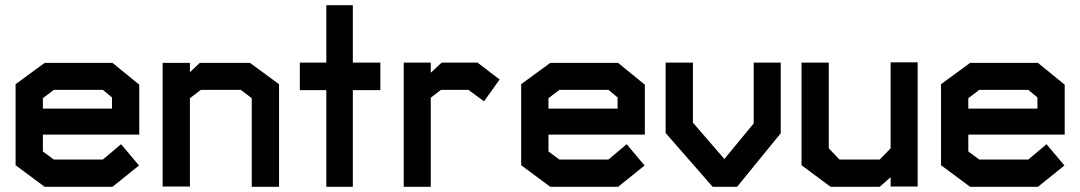

<svg xmlns="http://www.w3.org/2000/svg" viewBox="-20 -719 4158 739"><path d="M145 -201V-136L187 -105H376L446 -164L515 -82L413 0H152L40 -83V-395L152 -477H413L516 -393V-201ZM411 -344 376 -373H187L145 -341V-301H411Z M949 0V-341L907 -373H753L711 -341V-1H606V-477H711V-441L749 -477H942L1054 -395V0Z M1338 -372V0H1236V-372H1134V-478H1236V-699H1338V-478H1444V-372Z M1843 -329 1783 -373H1677L1638 -343V0H1534V-478H1638V-439L1680 -478H1818L1903 -413Z M2091 -201V-136L2133 -105H2322L2392 -164L2461 -82L2359 0H2098L1986 -83V-395L2098 -477H2359L2462 -393V-201ZM2357 -344 2322 -373H2133L2091 -341V-301H2357Z M2985 -478V-206L2817 0H2723L2542 -207V-478H2647V-247L2768 -107L2881 -244V-478Z M3408 -1V-37L3366 0H3177L3065 -83V-478H3170V-148L3211 -105H3366L3408 -148V-479H3512V-1Z M3707 -201V-136L3749 -105H3938L4008 -164L4077 -82L3975 0H3714L3602 -83V-395L3714 -477H3975L4078 -393V-201ZM3973 -344 3938 -373H3749L3707 -341V-301H3973Z"/></svg>

Font: Turret Road ExtraBold
Style: Regular
Weight: 800
Designer: Noponies
Foundry: Noponies
Version: Version 1.001; ttfautohint (v1.8)